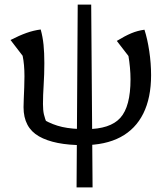

<svg xmlns="http://www.w3.org/2000/svg" viewBox="-20 -626 732 840"><path d="M344 9Q218 9 150.5 -29.5Q83 -68 83 -157Q83 -170 84 -193.5Q85 -217 86 -243.5Q87 -270 87 -292Q87 -344 79 -382L26 -451Q65 -471 96 -482Q127 -493 158 -497Q167 -465 170.5 -430Q174 -395 174 -350Q174 -301 171 -254.5Q168 -208 168 -171Q168 -144 172 -126Q176 -108 187 -81L170 -103Q210 -80 252.5 -70.5Q295 -61 357 -61Q462 -61 506.5 -110.5Q551 -160 551 -279Q551 -304 548.5 -331Q546 -358 542 -381L491 -447Q527 -469 554.5 -480.5Q582 -492 612 -496Q625 -456 633 -402.5Q641 -349 641 -297Q641 -198 607 -129.5Q573 -61 507 -26Q441 9 344 9ZM315 194 320 -606H379L385 194Z"/></svg>

Font: Piazzolla 24pt Medium
Style: Regular
Weight: 500
Designer: Juan Pablo del Peral
Foundry: Huerta Tipografica
Version: Version 2.005